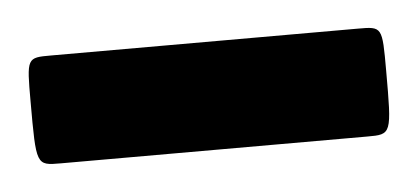

<svg xmlns="http://www.w3.org/2000/svg" viewBox="-45 -122 340 156"><g transform="rotate(-5 125.0 -44.0)"><path d="M0 0C-20 0 -20 0 -20 -52C-20 -88 -20 -88 0 -88C78 -88 172 -88 250 -88C270 -88 270 -88 270 -52C270 0 270 0 250 0C172 0 78 0 0 0Z"/></g></svg>

Font: DigitalKhatt Madina Quranic
Style: Regular
Weight: 400
Designer: Amine Anane
Version: Version 0.1